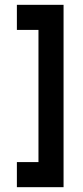

<svg xmlns="http://www.w3.org/2000/svg" viewBox="-20 -720 344 796"><path d="M50 56V-48H139.5V-596H50V-700H243.5V56Z"/></svg>

Font: Urbanist SemiBold
Style: Regular
Weight: 600
Designer: Corey Hu
Foundry: Corey Hu
Version: Version 1.321; ttfautohint (v1.8.4.7-5d5b)